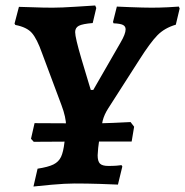

<svg xmlns="http://www.w3.org/2000/svg" viewBox="-20 -669 675 700"><path d="M304 -364 311 -341H320L419 -513Q438 -545 438 -562Q438 -573 428.5 -578Q419 -583 394 -584L392 -589L406 -645L453 -643Q505 -641 533 -641Q561 -641 592 -642.5Q623 -644 632 -645L635 -638L621 -579Q580 -567 554 -540.5Q528 -514 488 -451L374 -273Q360 -251 354.5 -229.5Q349 -208 341 -153L338 -130Q336 -110 336 -103Q336 -81 344.5 -72.5Q353 -64 375 -64Q392 -64 405.5 -65Q419 -66 423 -67L426 -62L410 4Q392 3 344.5 1.5Q297 0 252 0Q218 0 168 4.5Q118 9 102 11L117 -54Q156 -60 175 -69.5Q194 -79 202.5 -97Q211 -115 215 -150L219 -182Q221 -202 221 -209Q221 -241 204 -286L133 -476Q115 -527 96.5 -548.5Q78 -570 36 -578L33 -583L49 -644Q63 -644 100 -642.5Q137 -641 172 -641Q203 -641 256.5 -644.5Q310 -648 327 -649L331 -640L318 -585Q281 -582 267.5 -575Q254 -568 254 -552Q254 -532 277 -454Q300 -376 304 -364ZM93 -163 106 -220 306 -219Q344 -219 392.5 -221Q441 -223 456 -224L469 -207L460 -153H275L103 -152Z"/></svg>

Font: Alegreya
Style: Bold Italic
Weight: 700
Italic angle: -7°
Designer: Juan Pablo del Peral
Foundry: Huerta Tipografica
Version: Version 2.007; ttfautohint (v1.6)